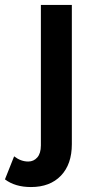

<svg xmlns="http://www.w3.org/2000/svg" viewBox="-73 -554 388 775"><path d="M-53 170 -16 77Q11 98 41 98Q63 98 77.5 81.5Q92 65 92 33V-534H217V28Q217 109 173 155Q129 201 52 201Q-12 201 -53 170Z"/></svg>

Font: mBank SemiBold
Style: Regular
Weight: 600
Designer: Julieta Ulanovsky
Foundry: Julieta Ulanovsky
Version: Version 7.200